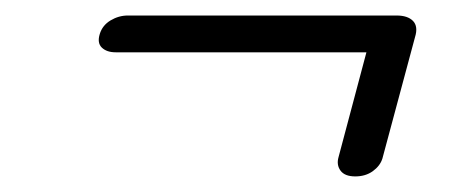

<svg xmlns="http://www.w3.org/2000/svg" viewBox="-20 -441 599 250"><path d="M109.9 -396.7Q113.3 -408 123.9 -414.4Q134.6 -420.8 146.4 -420.8H496.4Q510.9 -420.8 517.8 -413.7Q524.7 -406.5 520.4 -392.7L477.9 -234.5Q474.9 -225 465.4 -218.1Q455.9 -211.3 442.6 -211.3Q428.9 -211.3 423.4 -218.8Q417.9 -226.3 420.8 -236.4L460.2 -384.5L468 -372.9H130.6Q119 -372.9 112.6 -379Q106.3 -385.1 109.9 -396.7Z"/></svg>

Font: Fraunces Wonky
Style: Italic
Weight: 900
Italic angle: -16°
Version: Version 1.000;[b76b70a41]